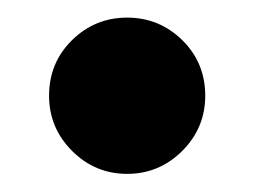

<svg xmlns="http://www.w3.org/2000/svg" viewBox="-20 -177 286 216"><path d="M123 18.6Q86.9 18.6 61 -7.3Q35.2 -33.2 35.2 -69.3Q35.2 -106.4 61 -131.8Q86.9 -157.2 123 -157.2Q159.2 -157.2 185.1 -131.8Q210.9 -106.4 210.9 -69.3Q210.9 -33.2 185.1 -7.3Q159.2 18.6 123 18.6Z"/></svg>

Font: Sen ExtraBold
Style: Regular
Weight: 800
Version: Version 2.000;gftools[0.9.31]